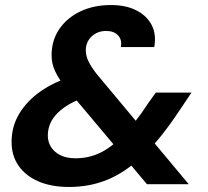

<svg xmlns="http://www.w3.org/2000/svg" viewBox="-20 -732 827 763"><path d="M564 0 245 -380Q214 -417 199.5 -448Q185 -479 185 -512Q185 -572 216 -617Q247 -662 300 -687Q353 -712 421 -712Q480 -712 521.5 -691Q563 -670 582.5 -633Q602 -596 593 -545H460Q466 -573 449.5 -591Q433 -609 402 -609Q367 -609 344 -587Q321 -565 321 -532Q321 -510 332 -487.5Q343 -465 365 -437L730 0ZM254 11Q184 11 133 -11Q82 -33 54 -73Q26 -113 26 -168Q26 -230 57 -281Q88 -332 142 -369.5Q196 -407 264 -427L322 -444L369 -359L316 -344Q250 -323 210 -284Q170 -245 170 -193Q170 -168 183 -147.5Q196 -127 220.5 -115Q245 -103 280 -103Q332 -103 376.5 -124Q421 -145 465 -190Q490 -215 515.5 -247Q541 -279 567 -319L599 -364H741L696 -297Q657 -238 619 -190.5Q581 -143 542 -108Q476 -46 406 -17.5Q336 11 254 11Z"/></svg>

Font: DM Sans 24pt ExtraBold
Style: Italic
Weight: 800
Italic angle: -10°
Designer: Colophon Foundry, Jonny Pinhorn
Foundry: Colophon Foundry
Version: Version 4.004;gftools[0.9.30]